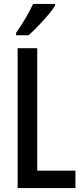

<svg xmlns="http://www.w3.org/2000/svg" viewBox="-20 -960 421 980"><path d="M261 -931V-940H149C128 -895 99 -845 62 -792V-780H126C169 -818 236 -890 261 -931ZM70 0H365V-89H170V-714H70Z"/></svg>

Font: Noto Sans Armenian ExtraCondensed Medium
Style: Regular
Weight: 500
Width: 2
Designer: Monotype Design Team
Foundry: Monotype Imaging Inc.
Version: Version 2.008